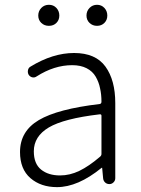

<svg xmlns="http://www.w3.org/2000/svg" viewBox="-20 -768 587 801"><path d="M217.8 12.7Q150.4 12.7 106.9 -24.9Q63.5 -62.5 63.5 -133.8Q63.5 -220.7 142.1 -267.1Q220.7 -313.5 395.5 -334Q403.3 -335 403.3 -343.8Q403.3 -374 397.5 -399.4Q392.6 -424.8 379.4 -447.8Q366.2 -470.7 341.3 -483.4Q316.4 -496.1 281.2 -496.1Q206.1 -496.1 132.8 -449.2Q125 -443.4 115.2 -445.3Q105.5 -447.3 99.6 -456.1Q94.7 -464.8 96.7 -475.1Q98.6 -485.4 107.4 -490.2Q200.2 -546.9 289.1 -546.9Q378.9 -546.9 419.9 -490.2Q460.9 -433.6 460.9 -337.9V-24.4Q460.9 -14.6 453.6 -7.3Q446.3 0 436.5 0Q425.8 0 418.5 -6.8Q411.1 -13.7 410.2 -24.4L406.2 -67.4Q406.2 -68.4 405.3 -68.4Q404.3 -68.4 403.3 -67.4Q304.7 12.7 217.8 12.7ZM230.5 -36.1Q271.5 -36.1 311 -55.2Q350.6 -74.2 397.5 -114.3Q403.3 -119.1 403.3 -126V-285.2Q403.3 -292 395.5 -291Q246.1 -273.4 183.6 -236.3Q121.1 -199.2 121.1 -136.7Q121.1 -85 151.4 -60.5Q181.6 -36.1 230.5 -36.1ZM139.6 -703.1Q139.6 -721.7 152.3 -734.9Q165 -748 184.1 -748Q203.1 -748 215.3 -734.9Q227.5 -721.7 227.5 -703.1Q227.5 -684.6 215.3 -672.4Q203.1 -660.2 184.1 -660.2Q165 -660.2 152.3 -672.4Q139.6 -684.6 139.6 -703.1ZM384.8 -660.2Q366.2 -660.2 353.5 -672.4Q340.8 -684.6 340.8 -703.1Q340.8 -721.7 353.5 -734.9Q366.2 -748 384.8 -748Q403.3 -748 415.5 -734.9Q427.7 -721.7 427.7 -703.1Q427.7 -684.6 415.5 -672.4Q403.3 -660.2 384.8 -660.2Z"/></svg>

Font: Gen Jyuu Gothic Light
Style: Regular
Weight: 200
Designer: [Source Han Sans]
Ryoko NISHIZUKA  (kana & ideographs); Paul D. Hunt (Latin, Greek & Cyrillic); Wenlong ZHANG  (bopomofo
Version: Version 1.002.20150607